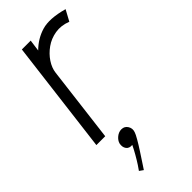

<svg xmlns="http://www.w3.org/2000/svg" viewBox="-233 -544 798 798"><g transform="rotate(-45 166.5 -145.0)"><path d="M23 0 85 -500H137L130 -449Q165 -484 210.5 -497.5Q256 -511 332 -490L306 -442Q270 -456 237 -450.5Q204 -445 178 -426.5Q152 -408 135.5 -383Q119 -358 116 -333L75 0ZM96 63Q100 49 113.5 38Q127 27 143 27Q161 27 170.5 42.5Q180 58 173 76Q171 83 159.5 103Q148 123 133 146Q118 169 105.5 188Q93 207 89 213L72 201Q76 196 86.5 180Q97 164 109 143Q121 122 129 105Q110 107 101 94.5Q92 82 96 63Z"/></g></svg>

Font: Kulim Park ExtraLight
Style: Italic
Weight: 275
Italic angle: -8°
Designer: Noponies / Dale Sattler
Foundry: Noponies
Version: Version 1.000; ttfautohint (v1.8.3)